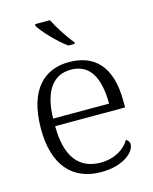

<svg xmlns="http://www.w3.org/2000/svg" viewBox="-116 -843 742 931"><g transform="rotate(-15 255.0 -378.0)"><path d="M280 -624H312V-633C285 -664 246 -725 225 -766H151V-756C173 -721 233 -658 280 -624ZM277 10C389 10 448 -46 448 -84C448 -96 440 -106 431 -110C409 -69 355 -35 286 -35C176 -35 117 -111 117 -263H468V-295C468 -473 386 -546 261 -546C139 -546 47 -466 47 -267C47 -87 131 10 277 10ZM398 -301H117C120 -445 176 -508 261 -508C349 -508 397 -443 398 -301Z"/></g></svg>

Font: Noto Serif Light
Style: Regular
Weight: 300
Designer: Monotype Design Team
Foundry: Monotype Imaging Inc.
Version: Version 2.013